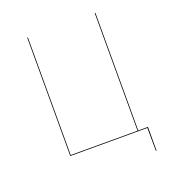

<svg xmlns="http://www.w3.org/2000/svg" viewBox="-145 -792 940 1037"><g transform="rotate(-20 325.0 -274.0)"><path d="M577 -4V132H573L572 0H129V-680H133V-4H517V-680H521V-4Z"/></g></svg>

Font: FiraGO Four
Style: Regular
Weight: 100
Designer: bBox Type
Foundry: bBox Type GmbH
Version: Version 1.001